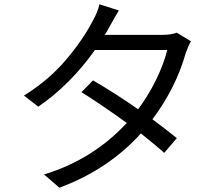

<svg xmlns="http://www.w3.org/2000/svg" viewBox="-20 -834 1040 898"><path d="M536 -785Q525 -768 491 -707Q482 -689 470 -671H741Q779 -671 807 -681L873 -641Q864 -627 849 -587Q803 -423 693 -276Q755 -230 807 -188L748 -119Q714 -150 639 -210Q488 -42 258 44L186 -18Q415 -88 573 -259Q455 -344 361 -403L415 -458Q517 -399 626 -323Q674 -387 710.5 -462Q747 -537 762 -600H424Q309 -438 159 -335L92 -387Q208 -459 288 -553.5Q368 -648 413 -735Q437 -777 445 -814Z"/></svg>

Font: Noto Sans SC
Style: Regular
Weight: 400
Designer: Ryoko NISHIZUKA  (kana, bopomofo & ideographs); Paul D. Hunt (Latin, Greek & Cyrillic); Sandoll Communications , Soo-you
Foundry: Adobe
Version: Version 2.002;hotconv 1.0.116;makeotfexe 2.5.65601